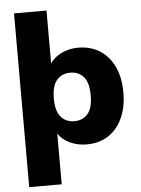

<svg xmlns="http://www.w3.org/2000/svg" viewBox="-62 -784 768 1048"><g transform="rotate(-5 322.0 -260.0)"><path d="M55 216V-736H233V-418H220Q234 -463 281.5 -491Q329 -519 388 -519Q454 -519 504.5 -487.5Q555 -456 583.5 -396.5Q612 -337 612 -254Q612 -172 583.5 -112Q555 -52 505.5 -20.5Q456 11 389 11Q331 11 284 -15.5Q237 -42 222 -86H233V216ZM332 -121Q378 -121 405.5 -152.5Q433 -184 433 -254Q433 -324 405.5 -355.5Q378 -387 332 -387Q287 -387 259 -355.5Q231 -324 231 -254Q231 -184 259 -152.5Q287 -121 332 -121Z"/></g></svg>

Font: Mulish ExtraLight Black
Style: Regular
Weight: 900
Version: Version 3.603